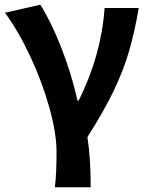

<svg xmlns="http://www.w3.org/2000/svg" viewBox="-20 -594 629 815"><path d="M220 51Q220 -27 190 -135.5Q160 -244 109.5 -352.5Q59 -461 1 -540L151 -574Q195 -506 239 -394.5Q283 -283 309 -167H314Q410 -360 424 -560H569Q551 -456 527.5 -375.5Q504 -295 462.5 -208.5Q421 -122 351 -12Q365 76 365 201H213Q220 144 220 51Z"/></svg>

Font: Merged Yaku Han JP
Style: Bold
Weight: 700
Designer: Ryoko NISHIZUKA 西塚涼子 (kana, bopomofo & ideographs); Paul D. Hunt (Latin, Greek & Cyrillic); Sandoll Communications 산돌커뮤니
Foundry: Adobe
Version: Version 2.004